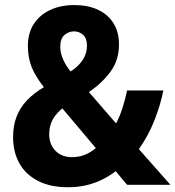

<svg xmlns="http://www.w3.org/2000/svg" viewBox="-20 -744 706 773"><path d="M279.3 -723.6Q334 -723.6 374.3 -704.8Q414.6 -686 436.8 -650.6Q459 -615.2 459 -564.9Q459 -502.4 425.5 -456.3Q392.1 -410.2 337.9 -373.5L447.3 -247.1Q462.4 -275.4 473.1 -309.1Q483.9 -342.8 491.7 -379.9H637.7Q626.5 -322.8 602.1 -260.3Q577.6 -197.8 539.1 -143.6L666 0H491.7L445.8 -54.7Q419.4 -34.7 389.9 -20.3Q360.4 -5.9 326.7 2Q293 9.8 253.4 9.8Q182.6 9.8 133.1 -15.6Q83.5 -41 58.1 -86.4Q32.7 -131.8 32.7 -191.9Q32.7 -238.8 46.9 -274.9Q61 -311 88.6 -340.1Q116.2 -369.1 156.7 -393.1Q133.8 -422.4 119.4 -448.7Q105 -475.1 98.6 -502.4Q92.3 -529.8 92.3 -560.5Q92.3 -610.4 115.7 -647Q139.2 -683.6 181.4 -703.6Q223.6 -723.6 279.3 -723.6ZM231 -307.6Q213.9 -293.5 201.9 -277.6Q189.9 -261.7 184.1 -243.7Q178.2 -225.6 178.2 -203.1Q178.2 -162.1 203.6 -136.7Q229 -111.3 269 -111.3Q298.3 -111.3 321.8 -120.8Q345.2 -130.4 365.7 -147.9ZM278.3 -617.7Q256.8 -617.7 239.7 -603.3Q222.7 -588.9 222.7 -555.7Q222.7 -531.2 233.6 -505.9Q244.6 -480.5 264.2 -456.1Q296.9 -477.5 313.5 -503.4Q330.1 -529.3 330.1 -559.6Q330.1 -589.8 314.5 -603.8Q298.8 -617.7 278.3 -617.7Z"/></svg>

Font: Open Sans SemiCondensed
Style: Bold
Weight: 700
Width: 4
Designer: Monotype Design Team
Foundry: Monotype Imaging Inc.
Version: Version 3.003